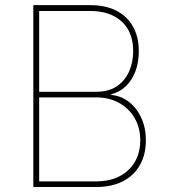

<svg xmlns="http://www.w3.org/2000/svg" viewBox="-20 -748 681 768"><path d="M113.3 0V-727.5H340.8Q401.9 -727.5 445.3 -705.3Q488.8 -683.1 512 -641.6Q535.2 -600.1 535.2 -543Q535.2 -500 522.2 -464.4Q509.3 -428.7 484.6 -404.3Q460 -379.9 424.8 -371.1V-368.2Q464.4 -364.7 495.6 -340.6Q526.9 -316.4 545.2 -276.6Q563.5 -236.8 563.5 -186.5Q563.5 -130.4 540 -88.4Q516.6 -46.4 472.2 -23.2Q427.7 0 365.2 0ZM136.7 -22.5H365.2Q445.3 -22.5 493.2 -67.6Q541 -112.8 541 -186.5Q541 -236.8 518.6 -275.6Q496.1 -314.5 456.3 -336.4Q416.5 -358.4 365.2 -358.4H136.7ZM136.7 -380.9H365.2Q415 -380.9 447.8 -403.3Q480.5 -425.8 496.6 -462.6Q512.7 -499.5 512.7 -543Q512.7 -620.1 466.6 -662.1Q420.4 -704.1 340.8 -704.1H136.7Z"/></svg>

Font: Inter Tight Thin
Style: Regular
Weight: 250
Designer: Rasmus Andersson
Foundry: rsms
Version: Version 3.004